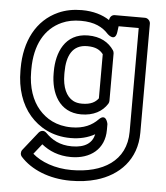

<svg xmlns="http://www.w3.org/2000/svg" viewBox="-55 -612 772 894"><g transform="rotate(5 331.0 -165.0)"><path d="M307.9 183C229.4 183 164.2 157.4 124.7 123L162.4 75.5C197.4 103.6 241.9 123 300.2 123C391.1 123 456.1 72 456.1 -17V-45C456.1 -45 447.1 -97.3 413.2 -62.4C386.4 -34.9 348.3 -15 290.3 -15C219.1 -15 170.4 -45 137.6 -82.9C102.9 -122.9 81 -182.9 81 -258V-268C81 -382.7 125.1 -460.7 203.2 -495.7C228.5 -507.1 257.7 -513 291.4 -513C355.7 -513 393.7 -492.8 421.3 -462.2C421.3 -462.2 458 -426.3 464.7 -475.7L468.4 -503H562.3V-18C562.3 118.7 453 183 307.9 183ZM421.3 -527.9C388.6 -549.6 344.9 -563 291.4 -563C251.8 -563 215.3 -555.9 182.7 -541.3C82.6 -496.4 31 -395.5 31 -268V-258C31 -173.4 55.6 -101 99.8 -50.1C140.5 -3.2 203.7 35 290.3 35C335.1 35 371.5 25.3 403.7 7.4C394.7 48.1 363 73 300.2 73C243.4 73 206.1 50.9 177.2 21.5C161.8 5.7 146.1 15.5 139.8 23.5L71.6 109.5C64.8 118 64.2 132.3 72.5 141.6C121.9 197.1 207.4 233 307.9 233C351 233 391.1 227.8 428.2 217C532.2 186.8 612.3 108.3 612.3 -18V-528C612.3 -538.7 602.4 -553 587.3 -553H446.5C432 -553 423.2 -542.1 421.3 -527.9ZM329.9 -79C387.5 -79 428.9 -102.2 452.3 -139.8C454.8 -143.8 456.1 -149.4 456.1 -153V-375C456.1 -380 454.1 -385.6 451.9 -388.9C427.8 -424.8 388.4 -448 331 -448C221.8 -448 186.1 -353.4 186.1 -268V-258C186.1 -167.7 227 -79 329.9 -79ZM406.1 -366.9V-160.7C392.3 -142.3 370.9 -129 329.9 -129C312.6 -129 299.1 -132.3 288.3 -138.1C255.2 -155.7 236.1 -197.5 236.1 -258V-268C236.1 -345.2 262.3 -398 331 -398C371.1 -398 391 -386 406.1 -366.9Z"/></g></svg>

Font: Asimov
Style: WidOu
Weight: 500
Designer: Google
Version: Version 2.000980; 2014